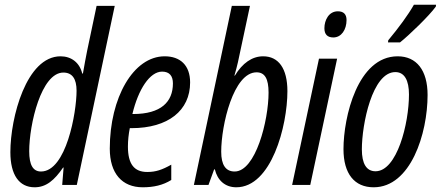

<svg xmlns="http://www.w3.org/2000/svg" viewBox="-20 -785 1871 815"><path d="M127 10C176 10 211 -20 248 -74H250L244 0H306L467 -760H390L350 -570C344 -541 338 -507 332 -473H329C318 -519 283 -546 237 -546C92 -546 24 -286 24 -139C24 -43 61 10 127 10ZM154 -57C120 -57 104 -85 104 -143C104 -257 155 -477 249 -477C287 -477 305 -450 305 -400C305 -307 261 -57 154 -57Z M586 10C632 10 672 1 707 -21V-86C668 -64 641 -55 605 -55C550 -55 523 -88 523 -163C523 -189 526 -216 531 -241H538C694 -241 787 -316 787 -435C787 -508 745 -546 679 -546C546 -546 446 -370 446 -154C446 -49 498 10 586 10ZM545 -301H542C567 -406 616 -481 668 -481C700 -481 714 -462 714 -431C714 -353 664 -301 545 -301Z M983 10C1132 10 1200 -250 1200 -398C1200 -495 1162 -546 1097 -546C1050 -546 1009 -517 977 -464H975C981 -484 986 -504 990 -521L1041 -760H964L803 0H865L889 -66H892C903 -20 935 10 983 10ZM976 -57C938 -57 919 -85 919 -141C919 -254 971 -478 1069 -478C1104 -478 1120 -451 1120 -392C1120 -273 1065 -57 976 -57Z M1395 -626C1429 -626 1451 -659 1451 -700C1451 -725 1438 -737 1414 -737C1376 -737 1357 -700 1357 -665C1357 -639 1370 -626 1395 -626ZM1220 0H1297L1411 -536H1334Z M1628 -614 1627 -605H1678C1717 -636 1802 -718 1830 -757L1831 -765H1737C1712 -721 1673 -668 1628 -614ZM1566 10C1723 10 1795 -217 1795 -382C1795 -487 1748 -546 1668 -546C1498 -546 1438 -288 1438 -152C1438 -47 1485 10 1566 10ZM1574 -58C1535 -58 1516 -91 1516 -151C1516 -257 1560 -479 1658 -479C1697 -479 1716 -444 1716 -384C1716 -260 1665 -58 1574 -58Z"/></svg>

Font: Noto Sans ExtraCondensed
Style: Italic
Weight: 400
Width: 2
Italic angle: -12°
Designer: Monotype Design Team
Foundry: Monotype Imaging Inc.
Version: Version 2.013